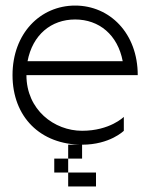

<svg xmlns="http://www.w3.org/2000/svg" viewBox="-20 -520 540 690"><path d="M225 150H325V100H225ZM25 -250C25 -100 125 0 275 0C375 0 425 -50 425 -50V-100C425 -100 375 -50 275 -50C175 -50 75 -125 75 -250H475C475 -400 375 -500 250 -500C125 -500 25 -400 25 -250ZM79 -300C97 -395 164 -450 250 -450C336 -450 403 -395 421 -300ZM175 100H225V50H175ZM225 50H275V0H225Z"/></svg>

Font: LS-VG5000 Light
Style: Regular
Weight: 400
Designer: Justin Bihan, 2021
Foundry: Justin Bihan, 2021
Version: Version 1.000;Glyphs 3.1.2 (3151)